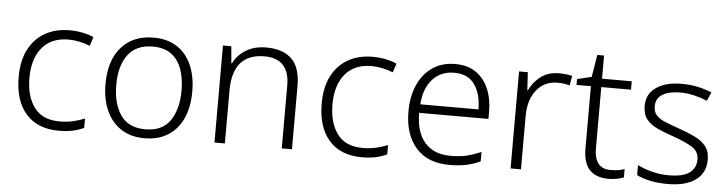

<svg xmlns="http://www.w3.org/2000/svg" viewBox="-43 -942 3980 1049"><g transform="rotate(5 1946.5 -417.5)"><path d="M301 -83Q184 -83 120.5 -155Q57 -227 57 -356Q57 -446 89 -508Q121 -570 178.5 -602.5Q236 -635 313 -635Q351 -635 385 -628Q419 -621 445 -609L429 -560Q402 -571 371 -577.5Q340 -584 312 -584Q217 -584 166.5 -523Q116 -462 116 -357Q116 -257 161 -195.5Q206 -134 301 -134Q340 -134 375 -142Q410 -150 438 -162V-111Q412 -98 378.5 -90.5Q345 -83 301 -83Z M1009 -360Q1009 -276 981.5 -214Q954 -152 900.5 -117.5Q847 -83 770 -83Q696 -83 643 -117Q590 -151 561.5 -213.5Q533 -276 533 -360Q533 -489 597 -562Q661 -635 774 -635Q850 -635 902.5 -600.5Q955 -566 982 -504Q1009 -442 1009 -360ZM592 -360Q592 -257 635.5 -194.5Q679 -132 771 -132Q864 -132 907 -195Q950 -258 950 -360Q950 -426 932 -477Q914 -528 875 -557Q836 -586 773 -586Q683 -586 637.5 -526Q592 -466 592 -360Z M1392 -635Q1483 -635 1531 -588Q1579 -541 1579 -441V-93H1523V-437Q1523 -513 1488 -549.5Q1453 -586 1386 -586Q1211 -586 1211 -383V-93H1154V-625H1200L1208 -533H1212Q1233 -577 1279 -606Q1325 -635 1392 -635Z M1963 -83Q1846 -83 1782.5 -155Q1719 -227 1719 -356Q1719 -446 1751 -508Q1783 -570 1840.5 -602.5Q1898 -635 1975 -635Q2013 -635 2047 -628Q2081 -621 2107 -609L2091 -560Q2064 -571 2033 -577.5Q2002 -584 1974 -584Q1879 -584 1828.5 -523Q1778 -462 1778 -357Q1778 -257 1823 -195.5Q1868 -134 1963 -134Q2002 -134 2037 -142Q2072 -150 2100 -162V-111Q2074 -98 2040.5 -90.5Q2007 -83 1963 -83Z M2428 -635Q2496 -635 2541.5 -603.5Q2587 -572 2610.5 -517Q2634 -462 2634 -391V-352H2254Q2254 -246 2303.5 -189.5Q2353 -133 2445 -133Q2494 -133 2531 -141.5Q2568 -150 2612 -169V-117Q2572 -99 2533 -91Q2494 -83 2443 -83Q2323 -83 2259 -156Q2195 -229 2195 -355Q2195 -436 2222.5 -499Q2250 -562 2302 -598.5Q2354 -635 2428 -635ZM2427 -587Q2354 -587 2308.5 -538Q2263 -489 2256 -399H2575Q2575 -483 2538.5 -535Q2502 -587 2427 -587Z M2997 -634Q3036 -634 3069 -626L3060 -573Q3028 -582 2994 -582Q2921 -582 2878 -528Q2835 -474 2835 -385V-93H2778V-625H2826L2832 -526H2835Q2855 -571 2896 -602.5Q2937 -634 2997 -634Z M3322 -132Q3344 -132 3364 -135Q3384 -138 3399 -144V-98Q3384 -92 3362 -87.5Q3340 -83 3315 -83Q3248 -83 3212 -120Q3176 -157 3176 -241V-579H3097V-611L3176 -630L3196 -752H3233V-625H3396V-579H3233V-244Q3233 -132 3322 -132Z M3847 -234Q3847 -162 3793 -122.5Q3739 -83 3641 -83Q3585 -83 3542 -92.5Q3499 -102 3470 -117V-172Q3505 -154 3550 -142.5Q3595 -131 3642 -131Q3720 -131 3755.5 -157.5Q3791 -184 3791 -230Q3791 -274 3754 -297.5Q3717 -321 3645 -346Q3595 -363 3557.5 -380.5Q3520 -398 3499 -425Q3478 -452 3478 -499Q3478 -563 3530 -599Q3582 -635 3669 -635Q3717 -635 3758.5 -626Q3800 -617 3835 -602L3814 -555Q3783 -568 3744 -577.5Q3705 -587 3666 -587Q3603 -587 3568 -565Q3533 -543 3533 -501Q3533 -469 3550 -450.5Q3567 -432 3599 -419Q3631 -406 3677 -390Q3725 -373 3763 -355Q3801 -337 3824 -309Q3847 -281 3847 -234Z"/></g></svg>

Font: Noto Sans Kannada UI Light
Style: Regular
Weight: 300
Designer: Jelle Bosma - Monotype Design Team
Foundry: Monotype Imaging Inc.
Version: Version 2.005; ttfautohint (v1.8.4.7-5d5b)